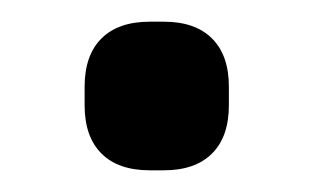

<svg xmlns="http://www.w3.org/2000/svg" viewBox="-20 -158 289 177"><path d="M118 -1Q89 -1 73.5 -16.5Q58 -32 58 -61V-78Q58 -107 73.5 -122.5Q89 -138 118 -138H131Q160 -138 175.5 -122.5Q191 -107 191 -78V-61Q191 -32 175.5 -16.5Q160 -1 131 -1Z"/></svg>

Font: zvoove
Style: Bold
Weight: 700
Designer: Vernon Adams (Nunito) & Andrew Paglinawan (Quicksand)
Foundry: zvoove
Version: Version 3.006